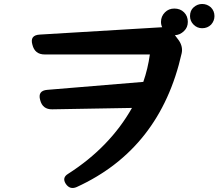

<svg xmlns="http://www.w3.org/2000/svg" viewBox="-20 -887 1099 966"><path d="M311 38Q291 7 322 -12Q532 -146 644 -344L243 -337Q194 -336 182 -384Q169 -431 218 -435L701 -475Q724 -541 734 -613H205Q155 -613 143 -662Q129 -710 180 -713L796 -750Q790 -762 790 -777Q790 -805 810 -825Q829 -844 857 -844Q887 -844 906 -825Q925 -806 925 -777Q925 -749 906 -731Q886 -711 860 -710L881 -682Q901 -651 894 -619Q786 -138 366 54Q332 69 311 38ZM997 -745Q972 -745 954 -763Q936 -781 936 -806Q936 -834 954 -850Q973 -867 997 -867Q1022 -867 1041 -850Q1059 -832 1059 -806Q1059 -782 1042 -763Q1024 -745 997 -745Z"/></svg>

Font: MaokenZhuyuanTi
Style: Regular
Weight: 400
Designer: Fontworks Inc & LongZhuTi team: ZERO子、时光羊、荆南、频凡、刘鹏、Little White Dog、帆影Magmeta、奈白不弍、白日月球、ChaoTawei、雨三（排名不分先后）
Version: Version 1.000; 20230222